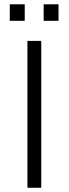

<svg xmlns="http://www.w3.org/2000/svg" viewBox="-20 -882 323 902"><path d="M25.9 -784.2V-861.8H96.2V-784.2ZM185.1 -784.2V-861.8H254.9V-784.2ZM108.9 0V-689.9H173.8V0Z"/></svg>

Font: HK Grotesk Light
Style: Regular
Weight: 300
Designer: Alfredo Marco Pradil and Stefan Peev
Foundry: Hanken Design Co.
Version: Version 1.045;PS 001.045;hotconv 1.0.88;makeotf.lib2.5.64775